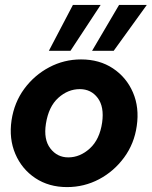

<svg xmlns="http://www.w3.org/2000/svg" viewBox="-20 -750 618 782"><path d="M253 12Q179 12 124 -24.5Q69 -61 42.5 -123Q16 -185 27 -260Q38 -333 79 -388.5Q120 -444 180.5 -476Q241 -508 310 -508Q385 -508 440 -471.5Q495 -435 521.5 -373.5Q548 -312 537 -237Q527 -165 485.5 -108.5Q444 -52 383.5 -20Q323 12 253 12ZM258 -109Q306 -109 346 -145.5Q386 -182 396 -251Q405 -315 378 -351Q351 -387 305 -387Q257 -387 217.5 -351.5Q178 -316 167 -246Q157 -182 185 -145.5Q213 -109 258 -109ZM355 -543 465 -730H578L443 -543ZM179 -543 277 -730H390L267 -543Z"/></svg>

Font: Host Grotesk Black
Style: Italic
Weight: 900
Italic angle: -8°
Designer: Doğukan Karapınar based on Poppins by Indian Type Foundry, Jonny Pinhorn
Foundry: Element Type
Version: Version 1.000; ttfautohint (v1.8.4.7-5d5b);gftools[0.9.33]